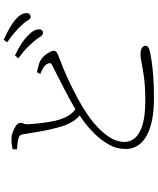

<svg xmlns="http://www.w3.org/2000/svg" viewBox="73 -895 854 1040"><g transform="rotate(-90 500.0 -375.0)"><path d="M841 -569Q830 -569 820.5 -585Q811 -601 794 -620Q778 -639 756.5 -660Q735 -681 704 -702L719 -721Q756 -704 782.5 -686.5Q809 -669 825 -653Q845 -634 853 -619.5Q861 -605 861 -591Q861 -580 855.5 -574.5Q850 -569 841 -569ZM487 32Q399 32 338 14Q277 -4 245 -38.5Q213 -73 213 -122Q213 -170 237 -212.5Q261 -255 296 -290Q331 -325 364.5 -349.5Q398 -374 416 -386Q443 -403 478 -422Q513 -441 548 -459Q583 -477 612.5 -492Q642 -507 660 -516Q674 -522 677 -528Q680 -534 675 -544Q668 -558 652.5 -567.5Q637 -577 619 -584L629 -602Q647 -598 664 -593.5Q681 -589 692 -583Q709 -573 721 -558.5Q733 -544 739 -531Q745 -518 745 -510Q745 -497 727 -489.5Q709 -482 681 -471Q653 -461 610.5 -442Q568 -423 525 -401Q482 -379 450 -360Q422 -344 387.5 -319.5Q353 -295 322 -264.5Q291 -234 271 -199Q251 -164 251 -126Q251 -97 272 -71.5Q293 -46 342 -30.5Q391 -15 476 -15Q548 -15 597 -21.5Q646 -28 677 -34.5Q708 -41 724 -41Q737 -41 748 -38.5Q759 -36 765.5 -29.5Q772 -23 772 -12Q772 -4 763 1.5Q754 7 740 10Q723 14 691 19Q659 24 608.5 28Q558 32 487 32ZM404 -364Q378 -381 361.5 -409Q345 -437 336 -465Q328 -492 320 -526Q312 -560 305.5 -598.5Q299 -637 293 -675Q292 -686 287 -692.5Q282 -699 267 -703Q254 -706 238 -707.5Q222 -709 212 -710L211 -733Q231 -738 243 -739Q255 -740 267 -740Q286 -740 306 -732.5Q326 -725 340 -714.5Q354 -704 354 -694Q355 -682 350.5 -674Q346 -666 347 -649Q348 -630 351 -600.5Q354 -571 359 -540Q364 -509 370 -487Q379 -456 394.5 -430Q410 -404 439 -387ZM928 -636Q918 -636 908.5 -653Q899 -670 881 -687Q862 -707 842.5 -724Q823 -741 791 -763L804 -782Q841 -766 868 -750Q895 -734 912 -720Q932 -703 940.5 -688Q949 -673 949 -659Q949 -647 943 -641.5Q937 -636 928 -636Z"/></g></svg>

Font: Noto Serif HK ExtraLight
Style: Regular
Weight: 200
Designer: Ryoko NISHIZUKA 西塚涼子 (kana & ideographs); Frank Grießhammer (Latin, Greek & Cyrillic); Wenlong ZHANG 张文龙 (bopomofo); San
Foundry: Adobe
Version: Version 2.002-H1;hotconv 1.1.0;makeotfexe 2.6.0